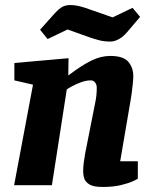

<svg xmlns="http://www.w3.org/2000/svg" viewBox="-20 -735 605 762"><path d="M387 7Q350 7 334 -3.5Q318 -14 314 -28Q310 -42 310 -54Q310 -74 313 -94Q316 -114 318 -126L358 -328Q361 -342 362.5 -356Q364 -370 364 -387Q364 -399 357.5 -407.5Q351 -416 340 -416Q322 -416 301.5 -408.5Q281 -401 265.5 -392.5Q250 -384 245 -380L186 0H36L111 -399L37 -416V-485L252 -504L251 -436H252Q278 -456 300.5 -470.5Q323 -485 342.5 -494.5Q362 -504 380.5 -508.5Q399 -513 417 -513Q470 -513 489.5 -489.5Q509 -466 509 -433Q509 -422 507 -402Q505 -382 502.5 -363.5Q500 -345 498 -335L457 -95H527V-26Q525 -24 508 -16Q491 -8 460.5 -0.5Q430 7 387 7ZM418 -570Q393 -570 372.5 -575.5Q352 -581 335 -587L248 -618L169 -580L139 -617L190 -674Q207 -694 222 -704.5Q237 -715 259 -715Q274 -715 288 -712Q302 -709 318 -704L427 -666L506 -704L536 -668L485 -608Q468 -588 450.5 -579Q433 -570 418 -570Z"/></svg>

Font: Faustina Light ExtraBold
Style: Italic
Weight: 800
Italic angle: -8°
Version: Version 1.200